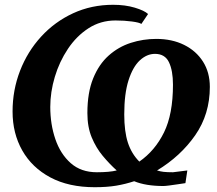

<svg xmlns="http://www.w3.org/2000/svg" viewBox="-20 -771 906 802"><path d="M375.5 11Q267 11 190.2 -30Q113.5 -71 73 -142.5Q32.5 -214 32.5 -305Q32.5 -395 63.8 -475.5Q95 -556 151.8 -618Q208.5 -680 285.2 -715.5Q362 -751 452.5 -751Q503 -751 543 -739Q583 -727 598.5 -712.5L570.5 -671Q562.5 -677 531.2 -681.2Q500 -685.5 462.5 -685.5Q400 -685.5 349.8 -653Q299.5 -620.5 263.8 -567Q228 -513.5 209 -450Q190 -386.5 190 -324.5Q190 -252 211.2 -189.8Q232.5 -127.5 275.5 -89.5Q318.5 -51.5 384.5 -51.5Q437.5 -51.5 467.5 -59Q437.5 -86 409.5 -119.5Q381.5 -153 363.2 -196.8Q345 -240.5 345 -298.5Q345 -384 369 -443.2Q393 -502.5 434 -539Q475 -575.5 526.5 -592Q578 -608.5 632.5 -608.5Q698.5 -608.5 749 -583.5Q799.5 -558.5 828 -513.5Q856.5 -468.5 856.5 -408Q856.5 -294 795.5 -206.2Q734.5 -118.5 636 -59Q648.5 -55 663 -53.2Q677.5 -51.5 702.5 -51.5Q707.5 -51.5 726.8 -54.5Q746 -57.5 762.5 -59L754.5 -6Q741 -4 722.2 -1.2Q703.5 1.5 686.8 3.8Q670 6 662.5 6Q589 6 540.5 -14Q504 -2 465.8 4.5Q427.5 11 375.5 11ZM562 -96Q627.5 -141.5 665 -217.8Q702.5 -294 702.5 -417.5Q702.5 -476 685.8 -511Q669 -546 627.5 -546Q593.5 -546 564.2 -519Q535 -492 517 -436Q499 -380 499 -293Q499 -222 514.2 -175.2Q529.5 -128.5 562 -96Z"/></svg>

Font: Merriweather Black
Style: Italic
Weight: 900
Italic angle: -7.8°
Designer: Eben Sorkin
Foundry: Eben Sorkin
Version: Version 2.200;gftools[0.9.31]